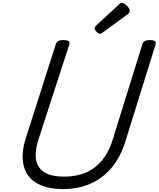

<svg xmlns="http://www.w3.org/2000/svg" viewBox="-20 -1274 1085 1313"><path d="M409 19Q327 19 267.5 -4Q208 -27 174.5 -71.5Q141 -116 135.5 -181.5Q130 -247 157 -331L362 -973Q367 -987 378.5 -993.5Q390 -1000 414 -1000Q437 -1000 448 -993Q459 -986 454 -970L243 -320Q215 -231 228 -175Q241 -119 289.5 -92.5Q338 -66 417 -66Q504 -66 569.5 -95Q635 -124 680.5 -180.5Q726 -237 751 -320L954 -973Q959 -987 970.5 -993.5Q982 -1000 1005 -1000Q1053 -1000 1044 -970L838 -309Q805 -201 744 -128Q683 -55 599 -18Q515 19 409 19ZM665 -1043Q654 -1043 640.5 -1056.5Q627 -1070 627 -1080Q627 -1084 628.5 -1088Q630 -1092 636 -1098L793 -1243Q798 -1248 802.5 -1251Q807 -1254 813 -1254Q823 -1254 835.5 -1245Q848 -1236 857.5 -1224Q867 -1212 867 -1201Q867 -1194 864.5 -1189Q862 -1184 852 -1176L684 -1053Q678 -1049 673.5 -1046Q669 -1043 665 -1043Z"/></svg>

Font: Playwrite CZ
Style: Regular
Weight: 400
Designer: Veronika Burian, José Scaglione
Foundry: TypeTogether
Version: Version 1.002